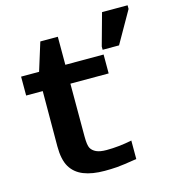

<svg xmlns="http://www.w3.org/2000/svg" viewBox="-109 -815 819 911"><g transform="rotate(-15 300.5 -359.5)"><path d="M106.9 -435.5H25.4V-528.3H113.8L156.7 -666H242.7V-528.3H430.7V-435.5H242.7V-176.8Q242.7 -133.8 250.7 -118.9Q258.8 -104 276.9 -95.5Q294.9 -86.9 327.6 -86.9Q388.2 -86.9 452.1 -100.1V-9.3Q382.8 2 354 4.2Q325.2 6.3 293.9 6.3Q231.9 6.3 190.2 -10.5Q148.4 -27.3 127.2 -63.2Q106 -99.1 106 -164.1ZM432.1 -551.3V-567.4L475.6 -724.6H601.1V-706.5L512.7 -551.3Z"/></g></svg>

Font: Liberation Mono
Style: Bold
Weight: 700
Monospace: yes
Designer: Steve Matteson
Foundry: Ascender Corporation
Version: Version 2.1.5